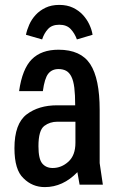

<svg xmlns="http://www.w3.org/2000/svg" viewBox="-20 -754 489 784"><path d="M39 -149Q39 -249 89 -287Q138 -324 213 -324H287Q287 -367 283.5 -395.5Q280 -424 271.5 -441Q263 -458 250 -465Q237 -472 219 -472Q192 -472 177 -453Q162 -434 155 -382H58Q71 -473 110 -512Q149 -551 219 -551Q310 -551 348.5 -492Q387 -433 387 -305V-88L400 0H305L296 -51Q237 10 163 10Q112 10 76 -26Q39 -60 39 -149ZM214 -257Q184 -257 161 -240Q137 -222 137 -157Q137 -105 152.5 -86.5Q168 -68 195 -68Q231 -68 259.5 -94Q288 -120 288 -171V-257ZM222 -653Q192 -653 176 -635.5Q160 -618 152 -593L86 -612Q90 -632 99.5 -653.5Q109 -675 125.5 -693Q142 -711 166 -722.5Q190 -734 222 -734Q254 -734 278 -722.5Q302 -711 318.5 -693Q335 -675 345 -653.5Q355 -632 358 -612L294 -593Q285 -618 268.5 -635.5Q252 -653 222 -653Z"/></svg>

Font: Medium
Style: Regular
Weight: 500
Designer: Fernando Haro
Foundry: deFharo
Version: Version 1.787